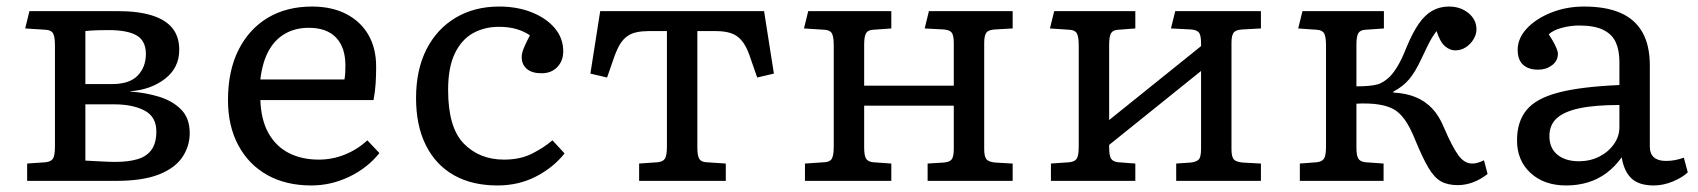

<svg xmlns="http://www.w3.org/2000/svg" viewBox="-20 -553 5190 587"><path d="M63 0V-53L120 -57Q137 -59 142.5 -69Q148 -79 148 -105V-414Q148 -440 142.5 -450.5Q137 -461 120 -462L57 -466L70 -519H340Q402 -519 444 -506Q486 -493 507 -467Q528 -441 528 -401Q528 -346 485 -312.5Q442 -279 379 -274V-273Q424 -270 465.5 -257.5Q507 -245 533.5 -218.5Q560 -192 560 -146Q560 -106 537.5 -72.5Q515 -39 465.5 -19.5Q416 0 334 0ZM332 -58Q373 -58 401 -66.5Q429 -75 443.5 -95.5Q458 -116 458 -151Q458 -196 422 -215Q386 -234 329 -234H241V-62Q262 -61 288.5 -59.5Q315 -58 332 -58ZM241 -296H323Q376 -296 401 -322Q426 -348 426 -388Q426 -428 398 -444.5Q370 -461 312 -461Q299 -461 278.5 -460.5Q258 -460 241 -458Z M932 14Q854 14 797 -18Q740 -50 708.5 -109Q677 -168 677 -247Q677 -336 709 -400Q741 -464 798.5 -498.5Q856 -533 934 -533Q994 -533 1038 -510.5Q1082 -488 1106 -447Q1130 -406 1130 -349Q1130 -323 1128.5 -298.5Q1127 -274 1122 -247H776Q778 -187 800.5 -146.5Q823 -106 862.5 -85.5Q902 -65 955 -65Q996 -65 1034.5 -80.5Q1073 -96 1103 -124L1140 -85Q1103 -39 1047.5 -12.5Q992 14 932 14ZM776 -310H1033Q1035 -320 1035.5 -330.5Q1036 -341 1036 -353Q1036 -408 1007.5 -438Q979 -468 924 -468Q883 -468 851.5 -450Q820 -432 801 -397Q782 -362 776 -310Z M1501 14Q1423 14 1367.5 -17.5Q1312 -49 1282 -109Q1252 -169 1252 -253Q1252 -339 1283.5 -401.5Q1315 -464 1372.5 -498.5Q1430 -533 1506 -533Q1562 -533 1606.5 -515Q1651 -497 1676.5 -466.5Q1702 -436 1702 -396Q1702 -376 1693.5 -361Q1685 -346 1670.5 -337.5Q1656 -329 1636 -329Q1606 -329 1590.5 -342.5Q1575 -356 1575 -378Q1575 -390 1581 -405Q1587 -420 1600 -445Q1583 -457 1559.5 -464Q1536 -471 1505 -471Q1461 -471 1426 -451.5Q1391 -432 1370.5 -389.5Q1350 -347 1350 -278Q1350 -163 1398 -114Q1446 -65 1521 -65Q1570 -65 1606 -83Q1642 -101 1669 -124L1706 -84Q1672 -41 1619 -13.5Q1566 14 1501 14Z M1934 0V-53L1991 -57Q2008 -59 2013.5 -69Q2019 -79 2019 -105V-458H1964Q1943 -458 1926.5 -454.5Q1910 -451 1898 -442.5Q1886 -434 1877 -420Q1868 -406 1860 -385L1836 -316L1785 -328L1815 -519H2316L2346 -328L2295 -316L2271 -385Q2261 -413 2247.5 -429Q2234 -445 2215 -451.5Q2196 -458 2167 -458H2112V-102Q2112 -78 2117.5 -68Q2123 -58 2139 -57L2199 -53V0Z M2441 0V-53L2501 -57Q2518 -58 2523.5 -68.5Q2529 -79 2529 -105V-414Q2529 -440 2523.5 -450.5Q2518 -461 2501 -462L2438 -466L2451 -519H2705V-466L2649 -462Q2633 -461 2627.5 -451Q2622 -441 2622 -417V-291H2896V-421Q2896 -446 2889 -454Q2882 -462 2864 -463L2807 -466L2820 -519H3076V-466L3023 -463Q3002 -462 2995.5 -453Q2989 -444 2989 -422V-97Q2989 -75 2995.5 -66.5Q3002 -58 3023 -56L3076 -53V0H2816V-53L2864 -56Q2882 -57 2889 -65Q2896 -73 2896 -98V-230H2622V-102Q2622 -78 2627.5 -68.5Q2633 -59 2649 -57L2705 -53V0Z M3193 0V-53L3250 -57Q3267 -59 3272.5 -69Q3278 -79 3278 -105V-414Q3278 -440 3272.5 -450.5Q3267 -461 3250 -462L3190 -466L3203 -519H3451V-466L3398 -462Q3382 -461 3376.5 -451Q3371 -441 3371 -417V-186L3652 -412V-421Q3652 -446 3645 -454Q3638 -462 3620 -463L3560 -466L3573 -519H3835V-466L3779 -463Q3758 -462 3751.5 -453Q3745 -444 3745 -422V-97Q3745 -75 3751.5 -66.5Q3758 -58 3779 -56L3835 -53V0H3576V-53L3620 -56Q3638 -58 3645 -65.5Q3652 -73 3652 -98V-336L3371 -110V-102Q3371 -78 3376.5 -68.5Q3382 -59 3398 -57L3451 -53V0Z M4437 13Q4406 13 4385.5 1.5Q4365 -10 4347.5 -39.5Q4330 -69 4308 -122Q4291 -165 4274.5 -187.5Q4258 -210 4240 -219.5Q4222 -229 4198 -233Q4182 -236 4162 -236.5Q4142 -237 4127 -236V-102Q4127 -78 4132.5 -68.5Q4138 -59 4154 -57L4210 -53V0H3954V-53L4006 -57Q4023 -59 4028.5 -69Q4034 -79 4034 -105V-414Q4034 -440 4028.5 -450.5Q4023 -461 4006 -462L3949 -466L3962 -519H4211V-466L4154 -462Q4138 -461 4132.5 -451Q4127 -441 4127 -417V-289Q4147 -289 4164.5 -290.5Q4182 -292 4195 -296Q4210 -302 4223.5 -313.5Q4237 -325 4251 -347.5Q4265 -370 4280 -408Q4299 -454 4318 -481Q4337 -508 4359.5 -520.5Q4382 -533 4410 -533Q4445 -533 4469.5 -513Q4494 -493 4494 -463Q4494 -448 4485 -433Q4476 -418 4461.5 -408.5Q4447 -399 4429 -399Q4413 -399 4398 -411.5Q4383 -424 4372 -458Q4365 -449 4358.5 -438.5Q4352 -428 4344.5 -412.5Q4337 -397 4325 -372Q4307 -333 4288 -310.5Q4269 -288 4240 -273V-270Q4279 -268 4308 -256Q4337 -244 4358.5 -221.5Q4380 -199 4395 -162Q4420 -104 4438.5 -78.5Q4457 -53 4481 -53Q4489 -53 4498 -55.5Q4507 -58 4517 -63L4528 -21Q4506 -4 4483 4.5Q4460 13 4437 13Z M4768 14Q4701 14 4659.5 -24Q4618 -62 4618 -124Q4618 -181 4647 -216.5Q4676 -252 4744.5 -270Q4813 -288 4931 -293V-364Q4931 -399 4920 -423.5Q4909 -448 4882 -461.5Q4855 -475 4808 -475Q4780 -475 4753.5 -467.5Q4727 -460 4715 -448Q4725 -433 4731 -421.5Q4737 -410 4740 -402Q4743 -394 4743 -389Q4743 -367 4725 -353.5Q4707 -340 4683 -340Q4653 -340 4636.5 -355Q4620 -370 4620 -401Q4620 -436 4648 -466Q4676 -496 4722.5 -514.5Q4769 -533 4823 -533Q4890 -533 4934.5 -513.5Q4979 -494 5001.5 -454Q5024 -414 5024 -353V-105Q5024 -83 5036.5 -72Q5049 -61 5073 -61Q5088 -61 5101 -63.5Q5114 -66 5128 -71L5140 -26Q5123 -10 5094 2Q5065 14 5036 14Q4991 14 4968 -7.5Q4945 -29 4938 -72Q4917 -43 4891.5 -24Q4866 -5 4835 4.5Q4804 14 4768 14ZM4807 -60Q4841 -60 4869 -74Q4897 -88 4914 -112Q4931 -136 4931 -164V-232Q4856 -232 4809 -222Q4762 -212 4739.5 -191.5Q4717 -171 4717 -137Q4717 -100 4741.5 -80Q4766 -60 4807 -60Z"/></svg>

Font: Literata Variable Black
Style: Regular
Weight: 900
Designer: Latin by Veronika Burian and Jose Scaglione. Greek by Irene Vlachou. Cyrillic by Vera Evstafieva.
Foundry: TypeTogether
Version: Version 3.021